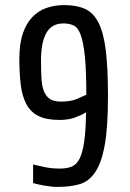

<svg xmlns="http://www.w3.org/2000/svg" viewBox="-20 -727 510 754"><path d="M56 -497Q56 -555 69.5 -595Q83 -635 107 -660Q131 -685 163 -696Q195 -707 232 -707Q281 -707 314 -692Q347 -677 367 -637.5Q387 -598 395.5 -528.5Q404 -459 404 -350Q404 -229 391.5 -158.5Q379 -88 354 -51Q329 -14 292 -3.5Q255 7 206 7Q194 7 180 5.5Q166 4 152.5 1.5Q139 -1 127.5 -3.5Q116 -6 110 -8V-81Q130 -76 157 -70.5Q184 -65 216 -65Q242 -65 261 -72.5Q280 -80 292 -103Q304 -126 310.5 -170Q317 -214 318 -286Q302 -276 276 -266Q250 -256 213 -256Q162 -256 131 -271.5Q100 -287 83.5 -318Q67 -349 61.5 -394Q56 -439 56 -497ZM220 -328Q258 -328 283.5 -339Q309 -350 319 -355Q319 -448 313.5 -503.5Q308 -559 297.5 -588.5Q287 -618 270 -626.5Q253 -635 229 -635Q183 -635 162 -597.5Q141 -560 141 -489Q141 -447 143 -416.5Q145 -386 153.5 -366.5Q162 -347 177.5 -337.5Q193 -328 220 -328Z"/></svg>

Font: Share
Style: Regular
Weight: 400
Designer: Ralph du Carrois
Version: Version 1.001